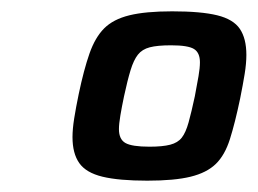

<svg xmlns="http://www.w3.org/2000/svg" viewBox="-20 -716 455 339"><path d="M240 -397Q190 -397 161 -404Q132 -411 120 -428Q108 -445 108 -474Q108 -488 111 -507Q114 -526 119 -550Q128 -593 138 -621.5Q148 -650 164 -666Q180 -682 208.5 -689Q237 -696 284 -696Q335 -696 363.5 -689Q392 -682 403.5 -665Q415 -648 415 -619Q415 -604 412 -585.5Q409 -567 404 -542Q395 -499 386 -470.5Q377 -442 361 -426.5Q345 -411 316.5 -404Q288 -397 240 -397ZM244 -457Q267 -457 280.5 -460.5Q294 -464 301 -473Q308 -482 313 -500Q318 -518 324 -546Q328 -567 330.5 -581.5Q333 -596 333 -606Q333 -623 322.5 -629.5Q312 -636 282 -636Q258 -636 244.5 -632.5Q231 -629 223.5 -619.5Q216 -610 210.5 -592Q205 -574 199 -546Q195 -527 192.5 -512Q190 -497 190 -488Q190 -470 201.5 -463.5Q213 -457 244 -457Z"/></svg>

Font: Saira Thin SemiBold
Style: Italic
Weight: 600
Italic angle: -12°
Version: Version 1.101